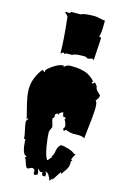

<svg xmlns="http://www.w3.org/2000/svg" viewBox="-170 -1198 873 1339"><g transform="rotate(15 267.0 -529.0)"><path d="M341.3 -835.4Q270 -835.4 257.8 -822.3Q242.2 -822.3 225.6 -822.3Q209 -822.3 200.2 -813.5Q200.2 -822.3 190.9 -822.3Q180.2 -811.5 175.3 -811.5Q175.3 -906.2 156.2 -1073.2Q154.8 -1074.7 149.4 -1081.1Q138.7 -1093.3 130.9 -1093.3L140.1 -1101.6L157.2 -1099.6Q168.5 -1099.6 174.3 -1110.8H240.7Q262.2 -1124.5 339.4 -1124.5Q353 -1124.5 378.9 -1118.4Q404.8 -1112.3 416 -1112.3Q416 -998.5 404.3 -998.5Q413.6 -990.2 421.4 -990.2L411.6 -823.7L403.8 -833H394.5L371.1 -825.7Q363.8 -825.7 358.9 -830.6Q354 -835.4 341.3 -835.4ZM402.3 -293Q391.1 -293 347.2 -306.2L338.9 -293.9L330.1 -306.2Q330.1 -312 334.5 -317.6Q338.9 -323.2 338.9 -330.1Q338.9 -336.9 333 -353.3Q327.1 -369.6 321.3 -373L330.1 -385.3L323.2 -383.8L321.3 -393.6L312.5 -385.3Q302.2 -402.8 302.2 -409.9Q302.2 -417 303.2 -418.9Q292 -418.9 282 -410.9Q272 -402.8 270 -390.1L268.6 -397L259.8 -404.8V-397Q249 -397 249 -382.3Q249 -379.9 250.5 -371.1L240.7 -362.3L239.7 -357.9Q239.7 -347.7 246.3 -328.1Q252.9 -308.6 252.9 -297.9Q251 -295.9 244.9 -280.8Q238.8 -265.6 238.8 -264.2Q238.8 -222.7 250 -157.7Q261.2 -92.8 277.8 -68.8Q283.7 -68.8 290 -79.6Q296.4 -90.3 303.2 -90.3V-102.1Q313.5 -115.7 315.9 -131.6Q318.4 -147.5 323 -163.1Q327.6 -178.7 343.8 -194.3Q365.7 -194.3 400.6 -183.8Q435.5 -173.3 449.2 -158.2V-159.7L460 -158.2Q442.4 -132.8 439.5 -113.8H449.2L439.5 -102.1L440.9 -89.4Q440.9 -57.1 412.6 -22Q402.3 -9.3 400.9 -1.5L391.6 -11.7Q384.3 -2 370.4 21Q356.4 43.9 347.2 55.2V44.4L330.1 67.4Q325.7 46.9 313.5 28.8Q301.3 10.7 285.6 10.7L295.4 22.5V44.4L282.2 45.9Q268.6 46.9 268.6 22.5H250.5Q241.7 9.8 231.9 4.9Q233.4 10.3 236.3 17.6Q240.7 30.3 240.7 44.4L220.7 55.2L210.9 44.4L211.9 27.3Q211.9 20.5 205.3 15.6Q198.7 10.7 192.9 10.7Q187 10.7 177.2 16.6Q167.5 22.5 162.6 22.5Q152.3 22.5 145.5 5.6Q138.7 -11.2 133.8 -28.1Q128.9 -44.9 123.5 -44.9L133.8 -57.6Q98.1 -57.6 94.2 -170.4H84Q84 -191.9 74.2 -232.4Q64.5 -272.9 64.5 -293.9L77.1 -311L74.7 -316.9L64.5 -306.6V-316.9Q61 -333.5 48.8 -378.9Q25.9 -466.8 25.9 -511.7Q25.9 -556.6 42.7 -597.9Q59.6 -639.2 84 -667.5L104 -656.2V-672.4Q127.4 -696.8 160.2 -716.1Q192.9 -735.4 220.7 -735.8V-724.6Q227.5 -733.4 239 -739.7Q250.5 -746.1 271.2 -746.1Q292 -746.1 312.3 -744.4Q332.5 -742.7 358.9 -736.3Q408.7 -725.1 449.2 -678.7H439.5V-667.5H449.2L460 -678.7L479 -656.2Q479 -636.2 497.1 -619.6Q515.1 -603 517.6 -600.1Q517.6 -577.1 496.1 -557.6Q509.8 -553.2 509.8 -506.3Q509.8 -459.5 488.8 -283.2Q470.2 -293.9 440.4 -293.9ZM277.8 13.7Q276.9 19 270 22.5Q277.8 22.5 277.8 13.7ZM166 9.8Q165 8.8 164.1 8.8Q163.1 8.8 163.1 10.7Q163.1 9.8 166 9.8Z"/></g></svg>

Font: Butcherman
Style: Regular
Weight: 400
Version: Version 001.004